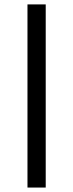

<svg xmlns="http://www.w3.org/2000/svg" viewBox="-20 -760 329 863"><path d="M103.5 -740.2H185.5V83H103.5Z"/></svg>

Font: Dinish Expanded
Style: Regular
Weight: 400
Width: 7
Designer: Charles Nix
Foundry: Playbeing
Version: Version 2.005; ttfautohint (v1.8.3)